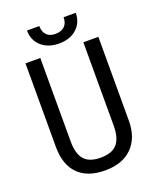

<svg xmlns="http://www.w3.org/2000/svg" viewBox="-161 -977 884 1082"><g transform="rotate(-20 281.0 -436.0)"><path d="M500.5 -710.9V-205.6Q499.5 -104.5 441.9 -47.4Q384.8 9.8 280.3 9.8Q175.8 9.8 120.1 -45.9Q64.5 -101.6 63.5 -205.6V-710.9H152.3V-209Q152.3 -136.7 182.6 -101.6Q212.9 -66.4 281.2 -66.4Q349.6 -66.4 379.9 -101.6Q410.2 -136.7 410.6 -209V-710.9ZM427.2 -881.8Q426.8 -823.2 386.7 -787.1Q346.7 -751 281.2 -751Q215.8 -751 175.3 -787.1Q134.8 -823.2 134.8 -881.8H208.5Q208.5 -847.7 227.1 -828.1Q245.1 -808.6 280.3 -809.1Q315.4 -809.1 335 -828.1Q354.5 -847.2 354 -881.8Z"/></g></svg>

Font: RobotoCondensed-Regular
Style: Regular
Weight: 400
Designer: Google
Version: Version 2.001201; 2014